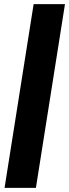

<svg xmlns="http://www.w3.org/2000/svg" viewBox="-20 -725 333 925"><path d="M2 180 142 -705H293L153 180Z"/></svg>

Font: Winston
Style: Bold Italic
Weight: 700
Italic angle: -9°
Designer: Original fonts by Vernon Adams / Changes by Cristiano Sobral
Foundry: Original fonts by Vernon Adams / Changes by Cristiano Sobral
Version: Version 2.503;July 17, 2020;FontCreator 13.0.0.2655 64-bit